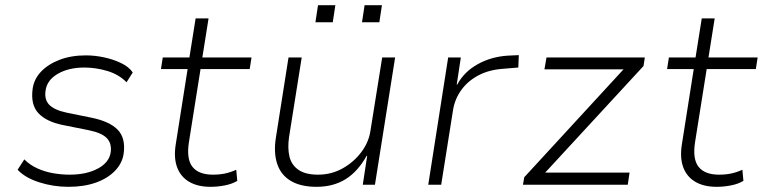

<svg xmlns="http://www.w3.org/2000/svg" viewBox="-20 -714 2952 742"><path d="M244 8Q186 8 131.5 -9.5Q77 -27 48 -58L74 -98Q96 -76 125 -63Q154 -50 186 -44.5Q218 -39 249 -39Q315 -39 359 -63Q403 -87 408 -127Q412 -161 392 -181Q372 -201 322 -211L222 -231Q159 -244 128.5 -276.5Q98 -309 106 -370Q111 -408 138.5 -437Q166 -466 210.5 -483Q255 -500 312 -500Q346 -500 381.5 -492.5Q417 -485 447.5 -470.5Q478 -456 493 -434L469 -396Q440 -426 395.5 -439.5Q351 -453 306 -453Q245 -453 203 -428.5Q161 -404 156 -363Q151 -329 170.5 -309Q190 -289 236 -279L334 -259Q403 -245 434.5 -213Q466 -181 458 -121Q453 -84 425 -54.5Q397 -25 351 -8.5Q305 8 244 8Z M794 8Q744 8 711 -11.5Q678 -31 664.5 -67.5Q651 -104 659 -155L705 -447H602L609 -492H712L736 -643H786L762 -492H952L945 -447H755L710 -164Q700 -99 724 -69Q748 -39 803 -39Q828 -39 849.5 -43.5Q871 -48 893 -58L897 -15Q877 -3 849 2.5Q821 8 794 8Z M1203 8Q1143 8 1104.5 -14.5Q1066 -37 1051.5 -80Q1037 -123 1046 -181L1095 -492H1146L1097 -184Q1091 -142 1098.5 -109.5Q1106 -77 1133 -58Q1160 -39 1209 -39Q1261 -39 1304.5 -63.5Q1348 -88 1377 -127Q1406 -166 1412 -211L1457 -492H1507L1429 0H1382L1399 -112H1397Q1363 -51 1315.5 -21.5Q1268 8 1203 8ZM1379 -628 1389 -694H1456L1446 -628ZM1199 -628 1209 -694H1276L1266 -628Z M1635 0 1712 -492H1761L1745 -387H1747Q1773 -436 1825.5 -465.5Q1878 -495 1943 -499L1985 -501L1983 -453L1922 -448Q1869 -444 1828.5 -422.5Q1788 -401 1763 -366.5Q1738 -332 1731 -290L1685 0Z M2001 0 2006 -29 2408 -466 2414 -446H2084L2092 -492H2472L2467 -459L2063 -21L2058 -47H2413L2406 0Z M2750 8Q2700 8 2667 -11.5Q2634 -31 2620.5 -67.5Q2607 -104 2615 -155L2661 -447H2558L2565 -492H2668L2692 -643H2742L2718 -492H2908L2901 -447H2711L2666 -164Q2656 -99 2680 -69Q2704 -39 2759 -39Q2784 -39 2805.5 -43.5Q2827 -48 2849 -58L2853 -15Q2833 -3 2805 2.5Q2777 8 2750 8Z"/></svg>

Font: Nunito Sans 7pt ExtraLight
Style: Italic
Weight: 250
Italic angle: -9°
Designer: Vernon Adams
Foundry: Vernon Adams
Version: Version 3.101;gftools[0.9.27]